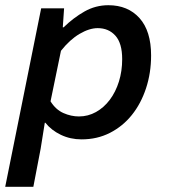

<svg xmlns="http://www.w3.org/2000/svg" viewBox="-34 -523 654 737"><path d="M-14 194 124 -491H212L207 -418H210Q248 -455 290.5 -479Q333 -503 382 -503Q457 -503 501.5 -453.5Q546 -404 546 -310Q546 -243 526.5 -184Q507 -125 472 -81.5Q437 -38 388 -13Q339 12 279 12Q236 12 199.5 -5.5Q163 -23 140 -52H138L122 48L94 194ZM269 -76Q304 -76 334.5 -93Q365 -110 387.5 -140Q410 -170 422.5 -210Q435 -250 435 -296Q435 -357 409 -386Q383 -415 341 -415Q309 -415 271.5 -393Q234 -371 200 -328L160 -134Q180 -102 209.5 -89Q239 -76 269 -76Z"/></svg>

Font: Source Code Pro Semibold
Style: Italic
Weight: 600
Italic angle: -11°
Monospace: yes
Designer: Paul D. Hunt, Teo Tuominen
Foundry: Adobe Systems Incorporated
Version: Version 1.050;PS 1.000;hotconv 16.6.51;makeotf.lib2.5.65220